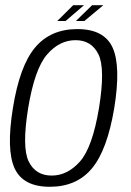

<svg xmlns="http://www.w3.org/2000/svg" viewBox="-20 -712 502 736"><path d="M171 4Q273.5 4 332.2 -66.2Q391 -136.5 418 -298Q444 -459 411.5 -529.8Q379 -600.5 276.5 -600.5Q174 -600.5 114.8 -530.2Q55.5 -460 29.5 -298Q3.5 -137.5 36 -66.8Q68.5 4 171 4ZM178 -39Q116.5 -39 90 -93Q63.5 -147 88 -298Q113 -448.5 160.5 -503.2Q208 -558 269.5 -558Q331 -558 357.5 -503.5Q384 -449 359.5 -298Q334.5 -147.5 286.8 -93.2Q239 -39 178 -39ZM271 -631.5H303.5L376 -692H333ZM199.5 -631.5H231.5L302 -692H260.5Z"/></svg>

Font: Anybody SemiCondensed Light
Style: Italic
Weight: 300
Width: 4
Italic angle: -10°
Version: Version 1.113;gftools[0.9.25]